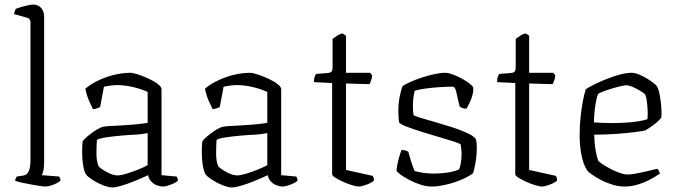

<svg xmlns="http://www.w3.org/2000/svg" viewBox="-20 -820 2971 844"><path d="M180 0Q173 0 155.5 -2.5Q138 -5 117 -9Q96 -13 77 -17Q58 -21 47 -25Q47 -33 50 -38Q53 -43 54 -44L81 -48Q98 -50 106 -67Q114 -84 114 -119V-720Q114 -728 110.5 -734Q107 -740 96 -743L42 -758Q43 -766 45.5 -772Q48 -778 49 -781Q59 -785 74 -789.5Q89 -794 103.5 -797Q118 -800 125 -800Q148 -800 161 -785Q174 -770 174 -746V-105Q174 -84 170.5 -69.5Q167 -55 164 -50L240 -44Q242 -41 244 -36Q246 -31 246 -26Q240 -20 228 -14Q216 -8 202.5 -4Q189 0 180 0Z M474 4Q458 4 433.5 -5.5Q409 -15 388 -28.5Q367 -42 359 -52Q351 -62 346 -90.5Q341 -119 341 -152Q341 -164 341.5 -175Q342 -186 343 -196Q343 -200 353 -210Q363 -220 378 -231.5Q393 -243 408.5 -252Q424 -261 435 -263Q446 -265 463 -266Q480 -267 502 -268Q516 -269 533 -270Q550 -271 567.5 -272.5Q585 -274 601 -276Q617 -278 629 -280V-416Q595 -431 560 -438.5Q525 -446 496 -446Q482 -446 467 -444Q452 -442 437 -439L420 -349Q416 -348 408 -344.5Q400 -341 389 -340Q381 -355 371 -378Q361 -401 355 -430Q375 -447 399.5 -460Q424 -473 450.5 -482Q477 -491 503 -495.5Q529 -500 551 -500Q565 -500 587.5 -492.5Q610 -485 634 -474Q658 -463 674 -450.5Q690 -438 690 -428V-50L756 -44Q758 -42 760 -36.5Q762 -31 762 -26Q757 -20 744 -14Q731 -8 718 -4Q705 0 696 0Q684 0 669.5 -5.5Q655 -11 644.5 -22.5Q634 -34 631 -50Q601 -36 570 -23.5Q539 -11 513.5 -3.5Q488 4 474 4ZM497 -49Q511 -49 536 -56.5Q561 -64 587 -74.5Q613 -85 629 -94V-235Q599 -229 574 -228Q549 -227 514 -224Q479 -221 448 -216.5Q417 -212 406 -205Q404 -177 404 -143.5Q404 -110 414 -88Q428 -75 452.5 -62Q477 -49 497 -49Z M1000 4Q984 4 959.5 -5.5Q935 -15 914 -28.5Q893 -42 885 -52Q877 -62 872 -90.5Q867 -119 867 -152Q867 -164 867.5 -175Q868 -186 869 -196Q869 -200 879 -210Q889 -220 904 -231.5Q919 -243 934.5 -252Q950 -261 961 -263Q972 -265 989 -266Q1006 -267 1028 -268Q1042 -269 1059 -270Q1076 -271 1093.5 -272.5Q1111 -274 1127 -276Q1143 -278 1155 -280V-416Q1121 -431 1086 -438.5Q1051 -446 1022 -446Q1008 -446 993 -444Q978 -442 963 -439L946 -349Q942 -348 934 -344.5Q926 -341 915 -340Q907 -355 897 -378Q887 -401 881 -430Q901 -447 925.5 -460Q950 -473 976.5 -482Q1003 -491 1029 -495.5Q1055 -500 1077 -500Q1091 -500 1113.5 -492.5Q1136 -485 1160 -474Q1184 -463 1200 -450.5Q1216 -438 1216 -428V-50L1282 -44Q1284 -42 1286 -36.5Q1288 -31 1288 -26Q1283 -20 1270 -14Q1257 -8 1244 -4Q1231 0 1222 0Q1210 0 1195.5 -5.5Q1181 -11 1170.5 -22.5Q1160 -34 1157 -50Q1127 -36 1096 -23.5Q1065 -11 1039.5 -3.5Q1014 4 1000 4ZM1023 -49Q1037 -49 1062 -56.5Q1087 -64 1113 -74.5Q1139 -85 1155 -94V-235Q1125 -229 1100 -228Q1075 -227 1040 -224Q1005 -221 974 -216.5Q943 -212 932 -205Q930 -177 930 -143.5Q930 -110 940 -88Q954 -75 978.5 -62Q1003 -49 1023 -49Z M1558 0Q1547 0 1527.5 -6Q1508 -12 1488 -21Q1468 -30 1454 -39Q1440 -48 1440 -54V-455L1360 -459Q1360 -474 1363.5 -483.5Q1367 -493 1370 -495L1421 -499Q1432 -500 1437 -505Q1442 -510 1442 -526V-649Q1450 -655 1462 -663Q1474 -671 1486 -673L1501 -663V-500H1607L1616 -489Q1615 -477 1611 -466Q1607 -455 1604 -450L1501 -453V-73L1618 -47Q1620 -45 1622 -39.5Q1624 -34 1624 -27Q1618 -20 1605 -14Q1592 -8 1578.5 -4Q1565 0 1558 0Z M1877 0Q1854 0 1828 -8.5Q1802 -17 1778.5 -29.5Q1755 -42 1740 -53Q1725 -64 1723 -70Q1725 -94 1732 -120Q1739 -146 1745 -161Q1754 -161 1762 -158.5Q1770 -156 1775 -153Q1780 -135 1786.5 -112.5Q1793 -90 1803 -68Q1821 -63 1842.5 -60Q1864 -57 1887 -57Q1915 -57 1944.5 -61Q1974 -65 1998 -75Q2003 -86 2006 -105.5Q2009 -125 2009 -144Q2009 -152 2008 -162.5Q2007 -173 2005 -185Q2002 -189 1976 -197.5Q1950 -206 1912 -217Q1874 -228 1835.5 -240Q1797 -252 1768.5 -263Q1740 -274 1734 -282Q1733 -294 1732 -306Q1731 -318 1731 -329Q1731 -363 1736.5 -393Q1742 -423 1750 -442Q1762 -450 1784.5 -460Q1807 -470 1834 -479Q1861 -488 1888.5 -494Q1916 -500 1938 -500Q1951 -500 1971 -492.5Q1991 -485 2011 -474Q2031 -463 2045 -452Q2059 -441 2060 -435Q2062 -422 2057 -403Q2052 -384 2044 -367.5Q2036 -351 2030 -342Q2022 -342 2013.5 -345Q2005 -348 2001 -351Q1992 -386 1986.5 -412.5Q1981 -439 1970 -439Q1947 -439 1914.5 -437Q1882 -435 1852 -431Q1822 -427 1803 -421Q1799 -407 1797 -388.5Q1795 -370 1795 -353Q1795 -341 1796 -330.5Q1797 -320 1798 -314Q1802 -310 1827 -302.5Q1852 -295 1889 -284.5Q1926 -274 1963.5 -262Q2001 -250 2031 -236.5Q2061 -223 2071 -210Q2074 -201 2075 -190.5Q2076 -180 2076 -170Q2076 -138 2070 -103.5Q2064 -69 2059 -58Q2047 -49 2026.5 -38.5Q2006 -28 1980.5 -19.5Q1955 -11 1928.5 -5.5Q1902 0 1877 0Z M2363 0Q2352 0 2332.5 -6Q2313 -12 2293 -21Q2273 -30 2259 -39Q2245 -48 2245 -54V-455L2165 -459Q2165 -474 2168.5 -483.5Q2172 -493 2175 -495L2226 -499Q2237 -500 2242 -505Q2247 -510 2247 -526V-649Q2255 -655 2267 -663Q2279 -671 2291 -673L2306 -663V-500H2412L2421 -489Q2420 -477 2416 -466Q2412 -455 2409 -450L2306 -453V-73L2423 -47Q2425 -45 2427 -39.5Q2429 -34 2429 -27Q2423 -20 2410 -14Q2397 -8 2383.5 -4Q2370 0 2363 0Z M2726 0Q2699 0 2671.5 -8.5Q2644 -17 2620.5 -29.5Q2597 -42 2581 -53.5Q2565 -65 2561 -71Q2544 -97 2536 -138.5Q2528 -180 2528 -225Q2528 -267 2532 -305Q2536 -343 2542 -374.5Q2548 -406 2555 -428Q2569 -437 2593 -449Q2617 -461 2646 -472.5Q2675 -484 2704 -492Q2733 -500 2757 -500Q2773 -500 2796 -489.5Q2819 -479 2839.5 -465Q2860 -451 2868 -440Q2875 -429 2880 -402.5Q2885 -376 2887 -348Q2889 -320 2887 -303Q2879 -292 2865 -280.5Q2851 -269 2837.5 -260Q2824 -251 2817 -247Q2807 -244 2772.5 -239.5Q2738 -235 2690 -231.5Q2642 -228 2592 -228Q2593 -189 2598.5 -157.5Q2604 -126 2611 -112Q2619 -104 2635 -94Q2651 -84 2670 -74.5Q2689 -65 2707 -59Q2725 -53 2738 -53Q2751 -53 2769.5 -56Q2788 -59 2807.5 -63.5Q2827 -68 2843.5 -72Q2860 -76 2869 -78Q2873 -76 2876.5 -68.5Q2880 -61 2881 -57Q2858 -41 2832 -28Q2806 -15 2779 -7.5Q2752 0 2726 0ZM2672 -279Q2702 -279 2732 -281Q2762 -283 2787 -287Q2812 -291 2826 -296Q2828 -312 2827 -333.5Q2826 -355 2823.5 -374.5Q2821 -394 2816 -405Q2812 -410 2796.5 -419.5Q2781 -429 2763.5 -437Q2746 -445 2734 -445Q2722 -445 2695.5 -438Q2669 -431 2644 -422.5Q2619 -414 2609 -407Q2603 -392 2599 -369.5Q2595 -347 2593 -323.5Q2591 -300 2591 -282Q2605 -281 2626.5 -280Q2648 -279 2672 -279Z"/></svg>

Font: Texturina 12pt Thin
Style: Regular
Weight: 250
Designer: Guillermo Torres Carreño
Foundry: Omnibus-Type
Version: Version 1.002